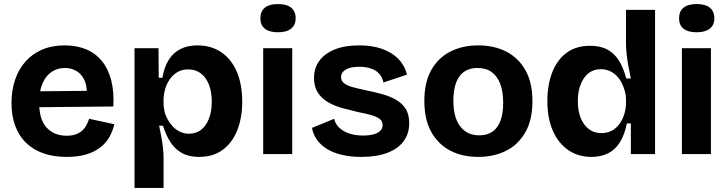

<svg xmlns="http://www.w3.org/2000/svg" viewBox="-20 -764 3612 952"><path d="M310 14Q245 14 194.5 -4Q144 -22 109 -56Q74 -90 55.5 -140Q37 -190 37 -253Q37 -315 54.5 -367.5Q72 -420 106 -458.5Q140 -497 189 -518Q238 -539 300 -539Q360 -539 407 -519.5Q454 -500 485.5 -461Q517 -422 531.5 -365.5Q546 -309 542 -236L130 -232V-311L459 -314L408 -274Q415 -327 401 -361Q387 -395 360.5 -411Q334 -427 302 -427Q264 -427 235 -407Q206 -387 190 -348.5Q174 -310 174 -256Q174 -171 211.5 -131Q249 -91 310 -91Q338 -91 357.5 -98.5Q377 -106 389.5 -118Q402 -130 409.5 -145Q417 -160 422 -175L547 -148Q538 -111 520.5 -81.5Q503 -52 474 -30.5Q445 -9 404.5 2.5Q364 14 310 14Z M647 168V-258V-525H766L767 -379L785 -378Q794 -431 816.5 -467Q839 -503 875 -521Q911 -539 958 -539Q1028 -539 1078 -504.5Q1128 -470 1154.5 -407.5Q1181 -345 1181 -260Q1181 -181 1157 -119.5Q1133 -58 1085.5 -22Q1038 14 967 14Q917 14 882.5 -5Q848 -24 825.5 -58.5Q803 -93 788 -141H769Q775 -114 780 -86Q785 -58 788 -31.5Q791 -5 791 20V168ZM917 -101Q953 -101 978 -121Q1003 -141 1016.5 -177Q1030 -213 1030 -259Q1030 -309 1016 -344.5Q1002 -380 976 -400Q950 -420 914 -420Q882 -420 859 -406Q836 -392 820.5 -369Q805 -346 798 -319.5Q791 -293 791 -269V-250Q791 -231 796 -210.5Q801 -190 812 -170.5Q823 -151 838 -135.5Q853 -120 873 -110.5Q893 -101 917 -101Z M1285 0V-525H1429V0ZM1358 -604Q1316 -604 1293.5 -621.5Q1271 -639 1271 -673Q1271 -708 1293.5 -726Q1316 -744 1358 -744Q1401 -744 1423.5 -726Q1446 -708 1446 -673Q1446 -640 1423.5 -622Q1401 -604 1358 -604Z M1772 14Q1719 14 1676 4Q1633 -6 1602 -25Q1571 -44 1552 -70.5Q1533 -97 1527 -130L1637 -175Q1641 -153 1659 -134Q1677 -115 1707.5 -103.5Q1738 -92 1781 -92Q1827 -92 1852 -105.5Q1877 -119 1877 -144Q1877 -163 1863 -174Q1849 -185 1822 -193Q1795 -201 1757 -208Q1720 -217 1681.5 -227Q1643 -237 1610.5 -255Q1578 -273 1557.5 -302.5Q1537 -332 1537 -378Q1537 -426 1563 -462Q1589 -498 1639 -518.5Q1689 -539 1761 -539Q1826 -539 1875 -521.5Q1924 -504 1955.5 -471.5Q1987 -439 1998 -394L1881 -355Q1877 -379 1861.5 -397Q1846 -415 1820.5 -424Q1795 -433 1761 -433Q1718 -433 1694.5 -419Q1671 -405 1671 -382Q1671 -363 1686.5 -351Q1702 -339 1730 -331.5Q1758 -324 1796 -316Q1836 -308 1874 -297.5Q1912 -287 1942.5 -270Q1973 -253 1991 -225Q2009 -197 2009 -153Q2009 -101 1981 -63.5Q1953 -26 1900 -6Q1847 14 1772 14Z M2351 14Q2272 14 2212 -17.5Q2152 -49 2118 -110.5Q2084 -172 2084 -264Q2084 -356 2118.5 -417Q2153 -478 2213.5 -508.5Q2274 -539 2351 -539Q2430 -539 2490.5 -508Q2551 -477 2585.5 -415.5Q2620 -354 2620 -262Q2620 -169 2584.5 -107.5Q2549 -46 2488.5 -16Q2428 14 2351 14ZM2356 -93Q2395 -93 2421.5 -111Q2448 -129 2461.5 -165.5Q2475 -202 2475 -254Q2475 -309 2460.5 -347.5Q2446 -386 2418 -406.5Q2390 -427 2347 -427Q2310 -427 2283 -409.5Q2256 -392 2242 -355.5Q2228 -319 2228 -266Q2228 -181 2262 -137Q2296 -93 2356 -93Z M2913 14Q2847 14 2797.5 -20Q2748 -54 2721 -116Q2694 -178 2694 -263Q2694 -343 2718 -405Q2742 -467 2789 -502Q2836 -537 2906 -537Q2957 -537 2992 -518Q3027 -499 3049.5 -462.5Q3072 -426 3085 -375H3108Q3101 -407 3095.5 -437.5Q3090 -468 3087 -496Q3084 -524 3084 -545V-715H3228V-258V0H3108V-152H3088Q3077 -96 3054 -59Q3031 -22 2995.5 -4Q2960 14 2913 14ZM2961 -104Q2994 -104 3017 -118Q3040 -132 3055 -154.5Q3070 -177 3077 -203.5Q3084 -230 3084 -253V-272Q3084 -291 3078.5 -311.5Q3073 -332 3063 -352Q3053 -372 3038 -387.5Q3023 -403 3003 -412Q2983 -421 2959 -421Q2923 -421 2898 -401Q2873 -381 2859 -345.5Q2845 -310 2845 -263Q2845 -215 2859.5 -179Q2874 -143 2900 -123.5Q2926 -104 2961 -104Z M3361 0V-525H3505V0ZM3434 -604Q3392 -604 3369.5 -621.5Q3347 -639 3347 -673Q3347 -708 3369.5 -726Q3392 -744 3434 -744Q3477 -744 3499.5 -726Q3522 -708 3522 -673Q3522 -640 3499.5 -622Q3477 -604 3434 -604Z"/></svg>

Font: Bricolage Grotesque 96pt ExtraBold
Style: Bold
Weight: 700
Version: Version 1.001;gftools[0.9.33.dev8+g029e19f]